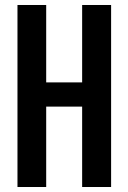

<svg xmlns="http://www.w3.org/2000/svg" viewBox="-20 -749 514 769"><path d="M50 0V-729H165V0ZM309 0V-729H425V0ZM150 -322V-419H325V-322Z"/></svg>

Font: Hubot Sans Condensed SemiBold
Style: Regular
Weight: 600
Width: 3
Designer: Deni Anggara
Foundry: GitHub, Inc., Subsidiary of Microsoft Corporation
Version: Version 2.000